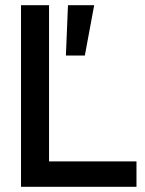

<svg xmlns="http://www.w3.org/2000/svg" viewBox="-20 -720 560 740"><path d="M61 0V-700H169V-98H506V0ZM234 -506 242 -700H343L307 -506Z"/></svg>

Font: Space Grotesk Frontify Medium
Style: Regular
Weight: 500
Designer: Florian Karsten
Version: Version 2.000